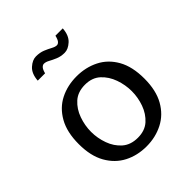

<svg xmlns="http://www.w3.org/2000/svg" viewBox="-186 -760 885 885"><g transform="rotate(-45 257.0 -317.0)"><path d="M257.8 11.7Q198.2 11.7 149.9 -13.2Q101.6 -38.1 72.8 -88.9Q43.9 -139.6 43.9 -216.8Q43.9 -294.9 72.8 -345.7Q101.6 -396.5 149.9 -420.9Q198.2 -445.3 257.8 -445.3Q316.4 -445.3 365.2 -420.9Q414.1 -396.5 442.9 -345.7Q471.7 -294.9 471.7 -216.8Q471.7 -139.6 442.9 -88.9Q414.1 -38.1 365.2 -13.2Q316.4 11.7 257.8 11.7ZM257.8 -44.9Q303.7 -44.9 332.5 -70.8Q361.3 -96.7 375.5 -136.2Q389.6 -175.8 389.6 -216.8Q389.6 -257.8 375.5 -297.9Q361.3 -337.9 332.5 -364.3Q303.7 -390.6 257.8 -390.6Q210.9 -390.6 181.6 -364.3Q152.3 -337.9 138.2 -297.9Q124 -257.8 124 -216.8Q124 -175.8 138.2 -136.2Q152.3 -96.7 181.6 -70.8Q210.9 -44.9 257.8 -44.9ZM117.2 -557.6Q120.1 -600.6 143.6 -621.6Q167 -642.6 190.4 -642.6Q215.8 -642.6 234.9 -634.8Q253.9 -627 269 -618.7Q284.2 -610.4 294.9 -610.4Q302.7 -610.4 309.6 -618.2Q316.4 -626 321.3 -646.5H369.1Q366.2 -603.5 342.8 -582Q319.3 -560.5 295.9 -560.5Q271.5 -560.5 252 -568.8Q232.4 -577.1 218.3 -585Q204.1 -592.8 192.4 -592.8Q184.6 -592.8 177.2 -585Q169.9 -577.1 165 -557.6Z"/></g></svg>

Font: Padauk
Style: Regular
Weight: 400
Designer: Debbi Hosken, Becca Hirsbrunner Spalinger
Foundry: SIL International
Version: Version 5.003